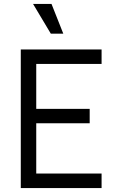

<svg xmlns="http://www.w3.org/2000/svg" viewBox="-20 -950 588 970"><path d="M85 0V-700.2H493.2V-627H163.1V-399.9H433.1V-327.1H163.1V-73.2H493.2V0ZM236.8 -779.8 147 -930.2H240.2L299.8 -779.8Z"/></svg>

Font: Uncut Sans
Style: Regular
Weight: 400
Designer: Kasper Nordkvist
Foundry: UNCUT.wtf
Version: Version 1.304;Glyphs 3.2 (3246)